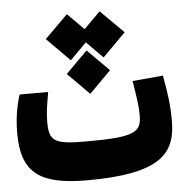

<svg xmlns="http://www.w3.org/2000/svg" viewBox="-48 -662 681 713"><g transform="rotate(-5 293.0 -305.5)"><path d="M248.5 4.9C521.5 4.9 581.1 -65.4 581.1 -187C581.1 -248 574.7 -292.5 562.5 -357.9L448.7 -347.7C458 -288.1 463.9 -257.3 463.9 -218.8C463.9 -155.3 439 -139.2 258.3 -139.2C141.1 -139.2 119.6 -150.4 119.6 -223.1C119.6 -258.3 124.5 -286.6 132.8 -334.5H26.4C12.7 -292.5 4.9 -242.7 4.9 -192.4C4.9 -46.4 68.8 4.9 248.5 4.9ZM349.1 -616.2 288.1 -555.2 227.1 -616.2 141.1 -530.8 227.1 -444.3 288.1 -505.9 349.1 -444.3 435.1 -530.8ZM288.1 -475.6 207.5 -395 288.1 -314 368.7 -395Z"/></g></svg>

Font: Cascadia Mono NF
Style: Bold
Weight: 700
Monospace: yes
Designer: Aaron Bell
Foundry: Saja Typeworks
Version: Version 2404.023